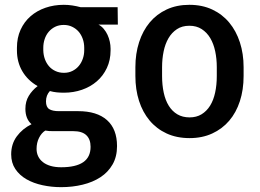

<svg xmlns="http://www.w3.org/2000/svg" viewBox="-20 -563 1081 797"><path d="M469.2 -460.9H388.7Q400.9 -454.6 410.4 -443.4Q419.9 -432.1 426.3 -418.5Q432.6 -404.8 435.8 -389.9Q439 -375 439 -361.3V-354Q439 -313.5 423.6 -280.8Q408.2 -248 381.8 -225.3Q355.5 -202.6 320.3 -190.4Q285.2 -178.2 245.6 -178.2Q229.5 -178.2 215.1 -179.7Q200.7 -181.2 187 -185.1Q170.9 -167.5 170.9 -142.1Q170.9 -118.7 184.3 -110.1Q197.8 -101.6 224.1 -101.6H304.2Q382.3 -101.6 424.1 -64.5Q465.8 -27.3 465.8 43.5Q465.8 87.4 447.3 119.6Q428.7 151.9 397 172.6Q365.2 193.4 323 203.6Q280.8 213.9 233.9 213.9Q193.8 213.9 156.5 205.8Q119.1 197.8 90.1 181.2Q61 164.6 43.7 138.7Q26.4 112.8 26.4 77.6Q26.4 34.7 49.8 2.9Q73.2 -28.8 110.8 -47.4Q85.4 -69.8 85.4 -111.3Q85.4 -142.1 99.4 -165Q113.3 -188 136.2 -205.6Q95.2 -229 72.8 -267.1Q50.3 -305.2 50.3 -354V-364.7Q50.3 -406.2 65.4 -439.5Q80.6 -472.7 106.9 -495.6Q133.3 -518.6 168.7 -530.8Q204.1 -543 244.6 -543Q263.2 -543 280.5 -540.3Q297.9 -537.6 314.5 -533.2H468.3ZM202.6 -18.6Q192.4 -18.6 184.1 -19Q175.8 -19.5 168 -21Q152.3 -11.2 142.1 9Q131.8 29.3 131.8 55.2Q131.8 71.8 138.4 85.7Q145 99.6 158 109.9Q170.9 120.1 189.9 125.7Q209 131.3 233.9 131.3Q294.4 131.3 325.2 110.4Q356 89.4 356 46.4Q356 15.1 338.4 -1.7Q320.8 -18.6 284.2 -18.6ZM159.7 -354Q160.2 -334.5 166.3 -317.6Q172.4 -300.8 183.3 -288.1Q194.3 -275.4 210.2 -268.1Q226.1 -260.7 245.6 -260.7Q265.1 -260.7 280.8 -268.6Q296.4 -276.4 307.1 -289.3Q317.9 -302.2 323.7 -319.1Q329.6 -335.9 329.6 -354V-364.7Q329.6 -384.3 323.5 -401.6Q317.4 -418.9 306.4 -431.6Q295.4 -444.3 279.5 -451.9Q263.7 -459.5 244.6 -459.5Q224.6 -459.5 208.7 -451.7Q192.9 -443.8 181.9 -430.7Q170.9 -417.5 165.3 -400.4Q159.7 -383.3 159.7 -364.7Z M542 -284.2Q542 -340.3 557.4 -387.9Q572.8 -435.5 601.6 -470Q630.4 -504.4 671.9 -523.7Q713.4 -543 766.1 -543Q819.3 -543 861.1 -523.4Q902.8 -503.9 931.6 -469.2Q960.4 -434.6 975.8 -387.2Q991.2 -339.8 991.2 -284.2V-247.6Q991.2 -190.4 975.8 -143.1Q960.4 -95.7 931.4 -61.8Q902.3 -27.8 860.8 -8.8Q819.3 10.3 767.1 10.3Q713.4 10.3 671.6 -9Q629.9 -28.3 601.1 -62.7Q572.3 -97.2 557.1 -144.3Q542 -191.4 542 -247.6ZM652.8 -247.6Q652.8 -210 659.7 -178.2Q666.5 -146.5 680.7 -123.8Q694.8 -101.1 716.3 -88.4Q737.8 -75.7 767.1 -75.7Q795.4 -75.7 816.7 -88.6Q837.9 -101.6 852.1 -124.3Q866.2 -147 873 -178.5Q879.9 -210 879.9 -247.6V-284.2Q879.9 -318.8 873.3 -350.1Q866.7 -381.3 852.8 -404.8Q838.9 -428.2 817.4 -442.1Q795.9 -456.1 766.1 -456.1Q735.8 -456.1 714.4 -441.9Q692.9 -427.7 679.2 -404.1Q665.5 -380.4 659.2 -349.4Q652.8 -318.4 652.8 -284.2Z"/></svg>

Font: Ufes Sans Medium
Style: Regular
Weight: 500
Designer: Ricardo Esteves & Filipe Motta
Foundry: ProDesignUfes - Ricardo Esteves, Filipe Motta (This is a derivative work, based on Roboto family, by Christian Robertson
Version: Version 2.0